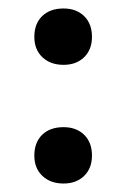

<svg xmlns="http://www.w3.org/2000/svg" viewBox="-20 -427 298 453"><path d="M61 -60Q61 -91 79.5 -109Q98 -127 130 -127Q160 -127 178.5 -109Q197 -91 197 -60Q197 -30 178.5 -12Q160 6 130 6Q99 6 80 -12Q61 -30 61 -60ZM61 -340Q61 -371 79.5 -389Q98 -407 130 -407Q160 -407 178.5 -389Q197 -371 197 -340Q197 -310 178.5 -292Q160 -274 130 -274Q99 -274 80 -292Q61 -310 61 -340Z"/></svg>

Font: Ysabeau Semibold
Style: Regular
Weight: 600
Designer: Christian Thalmann (Catharsis Fonts)
Version: Version 0.003